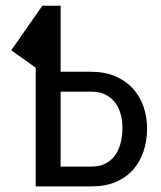

<svg xmlns="http://www.w3.org/2000/svg" viewBox="-20 -662 571 682"><path d="M195.3 -407.2H300.8Q352.1 -407.2 389.9 -390.9Q427.7 -374.5 452.6 -346.9Q477.5 -319.3 490 -282.7Q502.4 -246.1 502.4 -205.6Q502.4 -161.6 489.7 -124Q477.1 -86.4 452.4 -58.8Q427.7 -31.2 391.1 -15.6Q354.5 0 306.6 0H106.9V-421.4L20 -483.4L130.4 -641.6H195.3ZM195.3 -336.4V-70.3H305.2Q335.9 -70.3 357.2 -82.3Q378.4 -94.2 391.1 -113.8Q403.8 -133.3 409.4 -158Q415 -182.6 415 -207.5Q415 -232.4 408.9 -255.6Q402.8 -278.8 389.6 -296.6Q376.5 -314.5 355.5 -325.4Q334.5 -336.4 304.7 -336.4Z"/></svg>

Font: Carlito
Style: Regular
Weight: 400
Designer: Lukasz Dziedzic
Foundry: tyPoland Lukasz Dziedzic
Version: Version 1.103; Beta1; all basic design good, some composites